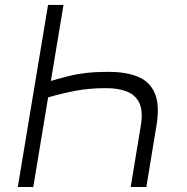

<svg xmlns="http://www.w3.org/2000/svg" viewBox="-20 -747 746 767"><path d="M564.6 0H502.1L542.6 -245.7Q552.2 -303.6 536.4 -336.1Q520.6 -368.6 486 -381.7Q451.3 -394.9 404.8 -394.9Q338.4 -394.9 284.3 -384.8Q230.1 -374.6 172.2 -358L112.9 0H51.1L171.9 -727.3H233.7L183.2 -423.7Q220.9 -434.7 253 -442.8Q285.2 -451 322.8 -455.4Q360.4 -459.9 415.1 -459.9Q486.2 -459.9 533.4 -439.5Q580.6 -419 599.4 -372Q618.3 -324.9 605.1 -245.7Z"/></svg>

Font: Inter UI Light
Style: Italic
Weight: 300
Italic angle: 9.39999°
Designer: Rasmus Andersson
Foundry: rsms
Version: 3.2;8d6f07862